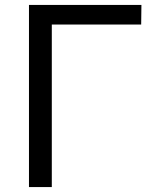

<svg xmlns="http://www.w3.org/2000/svg" viewBox="-20 -762 636 782"><path d="M98 0H191V-662H555L556 -742H98Z"/></svg>

Font: Cheyenne Sans
Style: Regular
Weight: 400
Designer: The Public Sans project authors (U.S. Web Design System), Libre Franklin designed by Pablo Impallari and Rodrigo Fuenzal
Foundry: The Cheyenne Sans Project Authors
Version: Version 2.007